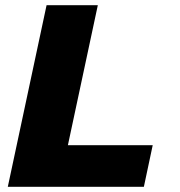

<svg xmlns="http://www.w3.org/2000/svg" viewBox="-20 -718 690 738"><path d="M159 -698H356L241 -160H567L533 0H10Z"/></svg>

Font: Azeret Mono ExtraBold
Style: Italic
Weight: 800
Italic angle: -12°
Designer: Martin Vácha
Foundry: Displaay
Version: Version 1.000; Glyphs 3.0.3, build 3074